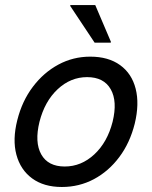

<svg xmlns="http://www.w3.org/2000/svg" viewBox="-20 -736 607 766"><path d="M226.7 10Q155 10 108.3 -24.2Q61.7 -58.3 45.4 -118.8Q29.2 -179.2 49.2 -257.5Q68.3 -333.3 111.3 -390Q154.2 -446.7 212.9 -478.3Q271.7 -510 340 -510Q412.5 -510 459.2 -476.2Q505.8 -442.5 521.2 -382.1Q536.7 -321.7 517.5 -242.5Q498.3 -165.8 455.8 -109.2Q413.3 -52.5 354.6 -21.2Q295.8 10 226.7 10ZM238.3 -71.7Q304.2 -71.7 356.2 -120Q408.3 -168.3 429.2 -250Q449.2 -331.7 421.7 -380Q394.2 -428.3 327.5 -428.3Q261.7 -428.3 210 -380Q158.3 -331.7 137.5 -250Q117.5 -168.3 144.6 -120Q171.7 -71.7 238.3 -71.7ZM357.5 -565.8 260 -712.5 260.8 -715.8H360L422.5 -569.2L421.7 -565.8Z"/></svg>

Font: Funnel Sans
Style: Italic
Weight: 400
Italic angle: -14.036°
Version: Version 1.000; Beta; Release 5; Build 24; ttfautohint (v1.8.